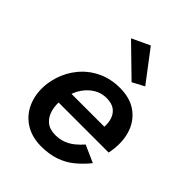

<svg xmlns="http://www.w3.org/2000/svg" viewBox="-211 -831 946 946"><g transform="rotate(45 262.0 -358.0)"><path d="M109 -205H503Q505 -213 506 -221Q507 -229 508 -235Q516 -302 496.5 -354.5Q477 -407 432 -438.5Q387 -470 317 -470Q254 -470 202 -445.5Q150 -421 113.5 -377.5Q77 -334 60 -279Q56 -267 53.5 -255Q51 -243 49 -230Q41 -166 61.5 -111.5Q82 -57 129 -24.5Q176 8 245 9Q301 9 344.5 -6Q388 -21 422.5 -49.5Q457 -78 485 -113L395 -153Q378 -133 357 -116Q336 -99 311 -89.5Q286 -80 256 -80Q216 -80 192 -100.5Q168 -121 159.5 -155.5Q151 -190 156 -230L163 -258Q171 -294 191.5 -323.5Q212 -353 242 -371Q272 -389 310 -388Q344 -387 363.5 -372.5Q383 -358 391.5 -334Q400 -310 398 -280H120ZM183 -681 338 -530 400 -563 277 -725Z"/></g></svg>

Font: Jost Medium
Style: Italic
Weight: 500
Italic angle: -5°
Version: Version 3.710